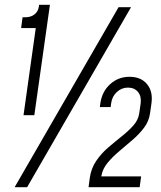

<svg xmlns="http://www.w3.org/2000/svg" viewBox="-20 -780 671 800"><path d="M78 -300 129 -663H68L74 -708H85Q108.5 -708 123.8 -720Q139 -732 142 -753L143 -760H188L123 -300ZM41 0 474 -750H526L93 0ZM349 0 354 -38Q359.5 -78 380.5 -109Q401.5 -140 430.2 -164.8Q459 -189.5 487.2 -212Q515.5 -234.5 535.8 -257.2Q556 -280 560 -307L566 -349Q570 -378.5 555 -396.8Q540 -415 513 -415Q487 -415 467 -396.8Q447 -378.5 443 -349L441 -334H396L398 -349Q405 -398.5 438.8 -429.2Q472.5 -460 520 -460Q567.5 -460 592.8 -429.2Q618 -398.5 611 -349L605 -307Q600.5 -275 580.5 -248.2Q560.5 -221.5 533 -197.8Q505.5 -174 477.8 -150.8Q450 -127.5 429.2 -102.8Q408.5 -78 403 -50L402 -45H568L562 0Z"/></svg>

Font: Mohave Light
Style: Italic
Weight: 300
Italic angle: -8°
Designer: Gumpita Rahayu
Foundry: Tokotype
Version: Version 2.003